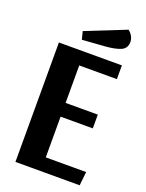

<svg xmlns="http://www.w3.org/2000/svg" viewBox="-157 -922 756 997"><g transform="rotate(20 221.0 -423.0)"><path d="M198 -377H376V-301H198V-76H421L413 0H58V-660H406V-584H198ZM406 -790Q406 -753 375 -740Q344 -727 291 -723L165 -714L154 -758L375 -846Q389 -836 397.5 -820.5Q406 -805 406 -790Z"/></g></svg>

Font: Sansita Medium
Style: Regular
Weight: 500
Designer: Pablo Cosgaya
Foundry: Omnibus-Type
Version: Version 1.006